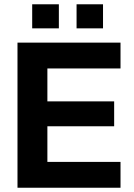

<svg xmlns="http://www.w3.org/2000/svg" viewBox="-20 -880 630 900"><path d="M62 0V-680.2H544.9V-559.1H202.1V-404.8H515.1V-288.1H202.1V-121.1H544.9V0ZM130.9 -747.1V-859.9H255.9V-747.1ZM338.9 -747.1V-859.9H462.9V-747.1Z"/></svg>

Font: TASA Orbiter Text
Style: Bold
Weight: 700
Designer: Weizhong Zhang
Version: Version 1.000;Glyphs 3.1.2 (3151)